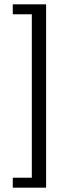

<svg xmlns="http://www.w3.org/2000/svg" viewBox="-20 -706 333 887"><path d="M193 161H39V115H127V-640H39V-686H193Z"/></svg>

Font: Chivo Light
Style: Regular
Weight: 300
Designer: Hector Gatti
Foundry: Omnibus-Type
Version: Version 1.007